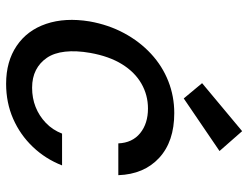

<svg xmlns="http://www.w3.org/2000/svg" viewBox="-112 -688 812 628"><g transform="rotate(90 294.0 -374.0)"><path d="M254 12Q181 12 130 -22.5Q79 -57 58 -119Q37 -181 50 -261Q61 -323 88.5 -374Q116 -425 156 -462Q196 -499 245.5 -518.5Q295 -538 350 -538Q443 -538 496.5 -488.5Q550 -439 553 -355H449Q447 -401 415.5 -426.5Q384 -452 335 -452Q291 -452 253.5 -430.5Q216 -409 190 -367Q164 -325 153 -263Q145 -217 149 -181Q153 -145 169 -121.5Q185 -98 209.5 -85.5Q234 -73 267 -73Q301 -73 330 -84.5Q359 -96 382 -118Q405 -140 417 -171H521Q500 -117 460.5 -75.5Q421 -34 368.5 -11Q316 12 254 12ZM302 -569 252 -629 409 -760 474 -686Z"/></g></svg>

Font: DM Sans 9pt Medium
Style: Italic
Weight: 500
Italic angle: -10°
Version: Version 4.004;gftools[0.9.30]